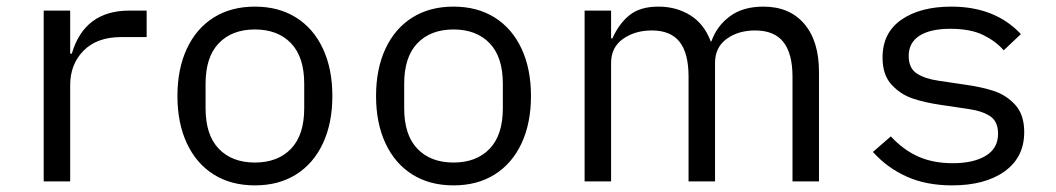

<svg xmlns="http://www.w3.org/2000/svg" viewBox="-20 -548 3190 580"><path d="M112 -516H192V-386H197Q235 -516 371 -516H423V-436H346Q273 -436 232.5 -395Q192 -354 192 -291V0H112Z M516 -258Q516 -340 544.5 -401Q573 -462 625.5 -495Q678 -528 750 -528Q822 -528 874.5 -495Q927 -462 955.5 -401Q984 -340 984 -258Q984 -176 955.5 -115Q927 -54 874.5 -21Q822 12 750 12Q678 12 625.5 -21Q573 -54 544.5 -115Q516 -176 516 -258ZM899 -221V-295Q899 -376 859 -417.5Q819 -459 750 -459Q681 -459 641 -417.5Q601 -376 601 -295V-221Q601 -140 641 -98.5Q681 -57 750 -57Q819 -57 859 -98.5Q899 -140 899 -221Z M1116 -258Q1116 -340 1144.5 -401Q1173 -462 1225.5 -495Q1278 -528 1350 -528Q1422 -528 1474.5 -495Q1527 -462 1555.5 -401Q1584 -340 1584 -258Q1584 -176 1555.5 -115Q1527 -54 1474.5 -21Q1422 12 1350 12Q1278 12 1225.5 -21Q1173 -54 1144.5 -115Q1116 -176 1116 -258ZM1499 -221V-295Q1499 -376 1459 -417.5Q1419 -459 1350 -459Q1281 -459 1241 -417.5Q1201 -376 1201 -295V-221Q1201 -140 1241 -98.5Q1281 -57 1350 -57Q1419 -57 1459 -98.5Q1499 -140 1499 -221Z M1746 -516H1826V-432H1830Q1850 -477 1882 -502.5Q1914 -528 1969 -528Q2023 -528 2065 -502Q2107 -476 2127 -423H2129Q2145 -469 2184.5 -498.5Q2224 -528 2286 -528Q2365 -528 2409.5 -476Q2454 -424 2454 -331V0H2374V-317Q2374 -386 2346.5 -421Q2319 -456 2261 -456Q2210 -456 2175 -430.5Q2140 -405 2140 -358V0H2060V-317Q2060 -387 2033 -421.5Q2006 -456 1949 -456Q1898 -456 1862 -430.5Q1826 -405 1826 -358V0H1746Z M2617 -89 2671 -136Q2709 -95 2754 -75Q2799 -55 2858 -55Q2921 -55 2958 -77.5Q2995 -100 2995 -144Q2995 -181 2971 -197Q2947 -213 2904 -219L2823 -231Q2774 -238 2737 -250.5Q2700 -263 2673 -292.5Q2646 -322 2646 -374Q2646 -449 2703 -488.5Q2760 -528 2854 -528Q2986 -528 3064 -445L3012 -396Q2989 -423 2950.5 -442Q2912 -461 2851 -461Q2790 -461 2757.5 -440Q2725 -419 2725 -379Q2725 -342 2749.5 -326Q2774 -310 2816 -304L2897 -292Q2947 -285 2984 -272.5Q3021 -260 3047.5 -230.5Q3074 -201 3074 -149Q3074 -73 3015 -30.5Q2956 12 2856 12Q2778 12 2719 -14.5Q2660 -41 2617 -89Z"/></svg>

Font: iA Writer Quattro V
Style: Regular
Weight: 400
Designer: Mike Abbink, Paul van der Laan, Pieter van Rosmalen, Oliver Reichenstein
Foundry: Information Architects Inc.
Version: Version 2.000